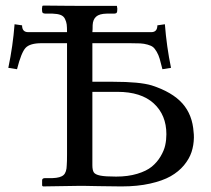

<svg xmlns="http://www.w3.org/2000/svg" viewBox="-20 -666 757 688"><path d="M400.9 -336.9H311V-74.2Q311 -56.2 316.2 -48.3Q321.3 -40.5 338.9 -36.9Q356.4 -33.2 396 -33.2Q438.5 -33.2 471.7 -43.2Q504.9 -53.2 523.9 -68.8Q543 -84.5 555.4 -105.5Q567.9 -126.5 572 -145.5Q576.2 -164.6 576.2 -185.1Q576.2 -253.9 531 -295.4Q485.8 -336.9 400.9 -336.9ZM220.2 -511.2H128.9Q87.4 -511.2 71.8 -494.6Q56.2 -478 41 -418L9.8 -422.9Q26.4 -502 32.2 -579.1L59.1 -575.2Q59.1 -550.8 81.1 -550.8H220.2Q220.2 -568.8 219 -578.4Q217.8 -587.9 212.9 -598.1Q208 -608.4 197 -612.5Q186 -616.7 168 -617.2H142.1Q139.6 -617.2 133.8 -619.1Q130.9 -622.1 130.9 -626Q129.4 -633.8 131.8 -645L136.2 -646Q137.7 -646 161.4 -645.8Q185.1 -645.5 215.1 -645.3Q245.1 -645 262.2 -645H278.8H398.9Q401.4 -633.8 399.9 -626Q399.9 -622.1 397 -619.1Q393.1 -617.2 389.2 -617.2H362.8Q335.9 -616.7 324.5 -606.4Q313 -596.2 312 -576.2Q312 -558.6 311 -550.8H522Q543.9 -550.8 543.9 -575.2L570.8 -579.1Q577.1 -498.5 592.8 -422.9L562 -418Q556.2 -441.9 552.2 -455.3Q548.3 -468.8 541.5 -480.5Q534.7 -492.2 528.3 -497.3Q522 -502.4 509 -506.1Q496.1 -509.8 482.4 -510.5Q468.8 -511.2 444.8 -511.2H311V-373H386.2Q480.5 -373 523.9 -359.9Q597.7 -335.9 633.8 -295.2Q669.9 -254.4 673.8 -191.9Q674.8 -186 674.8 -172.9Q674.3 -145.5 666.3 -121.1Q658.2 -96.7 639.2 -73.7Q620.1 -50.8 591.3 -34.4Q562.5 -18.1 517.6 -8.1Q472.7 2 416 2H413.1Q371.6 2 334 1Q296.4 0 280.8 0H263.2L133.8 2L130.9 -1V-20Q130.9 -27.8 142.1 -27.8H168.9Q196.8 -28.8 207.8 -38.8Q218.8 -48.8 219.2 -74.2Q220.2 -86.4 220.2 -112.8Z"/></svg>

Font: Common Serif News
Style: Regular
Weight: 450
Designer: Philipp H. Poll, Khaled Hosny
Foundry: Stefan Peev, Context Ltd.
Version: Version 1.026